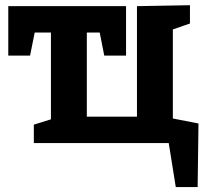

<svg xmlns="http://www.w3.org/2000/svg" viewBox="-20 -558 808 749"><path d="M665.7 171.7 635.3 -18.3 666.3 0H112V-71.7L205.7 -101L178.7 -57V-452.7L209.3 -431H92.7L120.7 -458L97.3 -341H12.3V-534H471.7V-341H386.7L364.7 -452.7L402.3 -431H289.7L318.7 -452.7V-61L282.7 -103H550.7L514.3 -61V-534L721 -537.7V-466.3L627 -433.7L654.3 -474.7V-57L627.3 -101L754.3 -76.3L751 171.7Z"/></svg>

Font: Bitter Thin
Style: Regular
Weight: 100
Designer: Sol Matas, and Bitter project Authors
Foundry: Sol Matas
Version: Version 2.002